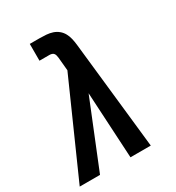

<svg xmlns="http://www.w3.org/2000/svg" viewBox="-194 -843 871 950"><g transform="rotate(-30 241.0 -367.5)"><path d="M-18 0 217 -529 210 -605Q209 -612 207.5 -618.5Q206 -625 202 -630Q198 -635 191.5 -637Q185 -639 178 -639H121V-735H178Q196 -735 215 -733.5Q234 -732 250.5 -726.5Q267 -721 280.5 -710Q294 -699 302.5 -683.5Q311 -668 315 -650.5Q319 -633 321 -615L388 0H272L251 -378L98 0Z"/></g></svg>

Font: Iosevka SS18
Style: Bold Italic
Weight: 700
Italic angle: -9°
Monospace: yes
Designer: Belleve Invis
Foundry: Belleve Invis
Version: Version 25.1.1; ttfautohint (v1.8.4)